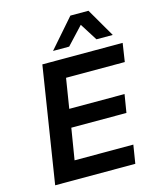

<svg xmlns="http://www.w3.org/2000/svg" viewBox="-135 -1033 931 1127"><g transform="rotate(-15 331.0 -469.5)"><path d="M58 0 169 -705H657L640 -593H283L254 -412H590L572 -302H237L206 -112H563L545 0ZM250 -765 402 -939H512L613 -765H514L447 -871L348 -765Z"/></g></svg>

Font: Nunito Sans 7pt
Style: Bold Italic
Weight: 700
Italic angle: -9°
Version: Version 3.101;gftools[0.9.27]